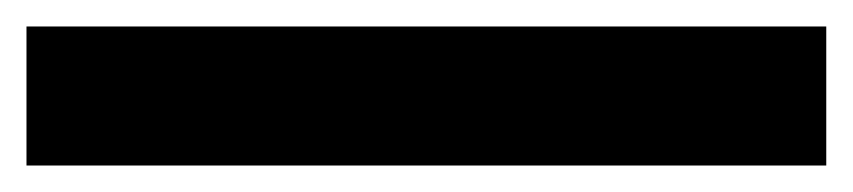

<svg xmlns="http://www.w3.org/2000/svg" viewBox="-40 70 644 145"><path d="M584 195H-20V90H584Z"/></svg>

Font: BioRhyme Expanded
Style: Bold
Weight: 700
Width: 7
Designer: Aoife Mooney
Foundry: Aoife Mooney Type
Version: Version 1.000